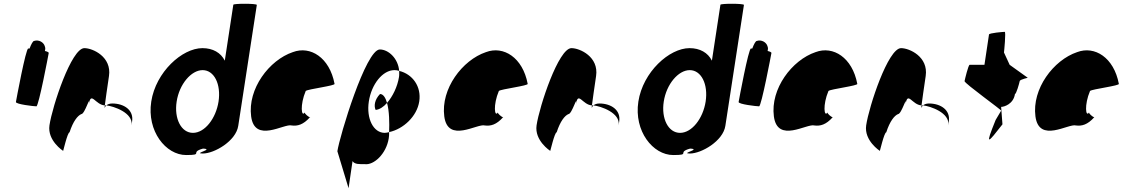

<svg xmlns="http://www.w3.org/2000/svg" viewBox="-20 -810 5923 1013"><path d="M64 -272C62 -260 159 -249 172 -249C184 -249 235 -518 237 -530C238 -534 230 -538 217 -541C219 -548 220 -556 217 -564C211 -588 184 -602 160 -594C154 -594 145 -578 136 -554H129C116 -554 66 -284 64 -272Z M241 -149C229 -68 313 -14 313 -14C312 -6 336 -112 347 -112C366 -171 390 -200 409 -208C428 -208 457 -314 449 -261C460 -331 484 -256 533 -254C537 -281 545 -346 555 -409C570 -510 470 -556 425 -556C357 -556 256 -250 241 -149ZM533 -254C533 -246 531 -242 532 -241C531 -237 533 -246 541 -254ZM541 -254C579 -250 684 -215 674 -149L677 -170C686 -228 636 -264 572 -264C557 -264 547 -259 541 -254Z M778 -274C754 -118 855 8 962 8C1058 8 978 -6 1051 -26C1113 -23 996 0 1050 0C1111 0 1225 -66 1237 -146L1335 -784C1336 -792 1212 -792 1211 -785L1166 -490C1145 -532 1103 -556 1048 -556C941 -556 802 -430 778 -274ZM912 -274C926 -366 989 -440 1049 -440C1110 -440 1147 -366 1133 -274C1119 -184 1060 -109 998 -109C936 -109 898 -184 912 -274Z M1305 -196C1324 -52 1480 -160 1519 -148C1550 -144 1580 -152 1615 -191C1607 -193 1585 -212 1588 -217C1570 -188 1562 -257 1593 -330C1603 -340 1753 -358 1745 -368C1719 -506 1618 -570 1525 -535C1400 -493 1286 -341 1305 -196ZM1588 -217V-218ZM1616 -192 1615 -191C1617 -191 1617 -191 1616 -190Z M1760 -12 1819 183 1840 40C1851 58 1878 56 1904 56C1952 63 2018 2 2031 -80C2033 -90 2033 -101 2033 -113C2025 -111 2018 -109 2010 -109C1950 -109 1912 -184 1926 -275C1940 -366 1999 -440 2061 -440C2070 -440 2078 -439 2086 -436C2081 -501 2030 -549 1984 -549C1910 -549 1772 -92 1760 -12ZM1962 -230C1982 -232 2004 -246 2022 -267C2014 -295 2002 -314 1985 -314C1956 -284 1952 -250 1962 -230ZM2022 -267C2034 -225 2035 -161 2033 -113C2108 -129 2180 -196 2192 -275C2204 -353 2157 -419 2086 -436C2086 -425 2087 -414 2085 -403C2077 -353 2052 -301 2022 -267Z M2324 -196C2343 -52 2499 -160 2538 -148C2569 -144 2599 -152 2634 -191C2626 -193 2604 -212 2607 -217C2589 -188 2581 -257 2612 -330C2622 -340 2772 -358 2764 -368C2738 -506 2637 -570 2544 -535C2419 -493 2305 -341 2324 -196ZM2607 -217V-218ZM2635 -192 2634 -191C2636 -191 2636 -191 2635 -190Z M2811 -149C2799 -68 2883 -14 2883 -14C2882 -6 2906 -112 2917 -112C2936 -171 2960 -200 2979 -208C2998 -208 3027 -314 3019 -261C3030 -331 3054 -256 3103 -254C3107 -281 3115 -346 3125 -409C3140 -510 3040 -556 2995 -556C2927 -556 2826 -250 2811 -149ZM3103 -254C3103 -246 3101 -242 3102 -241C3101 -237 3103 -246 3111 -254ZM3111 -254C3149 -250 3254 -215 3244 -149L3247 -170C3256 -228 3206 -264 3142 -264C3127 -264 3117 -259 3111 -254Z M3348 -274C3324 -118 3425 8 3532 8C3628 8 3548 -6 3621 -26C3683 -23 3566 0 3620 0C3681 0 3795 -66 3807 -146L3905 -784C3906 -792 3782 -792 3781 -785L3736 -490C3715 -532 3673 -556 3618 -556C3511 -556 3372 -430 3348 -274ZM3482 -274C3496 -366 3559 -440 3619 -440C3680 -440 3717 -366 3703 -274C3689 -184 3630 -109 3568 -109C3506 -109 3468 -184 3482 -274Z M3877 -272C3875 -260 3972 -249 3985 -249C3997 -249 4048 -518 4050 -530C4051 -534 4043 -538 4030 -541C4032 -548 4033 -556 4030 -564C4024 -588 3997 -602 3973 -594C3967 -594 3958 -578 3949 -554H3942C3929 -554 3879 -284 3877 -272Z M4063 -196C4082 -52 4238 -160 4277 -148C4308 -144 4338 -152 4373 -191C4365 -193 4343 -212 4346 -217C4328 -188 4320 -257 4351 -330C4361 -340 4511 -358 4503 -368C4477 -506 4376 -570 4283 -535C4158 -493 4044 -341 4063 -196ZM4346 -217V-218ZM4374 -192 4373 -191C4375 -191 4375 -191 4374 -190Z M4550 -149C4538 -68 4622 -14 4622 -14C4621 -6 4645 -112 4656 -112C4675 -171 4699 -200 4718 -208C4737 -208 4766 -314 4758 -261C4769 -331 4793 -256 4842 -254C4846 -281 4854 -346 4864 -409C4879 -510 4779 -556 4734 -556C4666 -556 4565 -250 4550 -149ZM4842 -254C4842 -246 4840 -242 4841 -241C4840 -237 4842 -246 4850 -254ZM4850 -254C4888 -250 4993 -215 4983 -149L4986 -170C4995 -228 4945 -264 4881 -264C4866 -264 4856 -259 4850 -254Z M5069 -382C5067 -371 5270 -226 5262 -226L5233 -177C5175 -34 5191 -54 5269 -154L5262 -246C5278 -246 5327 -261 5335 -314C5342 -314 5358 -371 5360 -382C5362 -392 5409 -400 5402 -400L5307 -468L5277 -533C5278 -540 5288 -642 5281 -642C5274 -642 5199 -636 5198 -628L5174 -468H5096C5089 -468 5071 -392 5069 -382Z M5443 -196C5462 -52 5618 -160 5657 -148C5688 -144 5718 -152 5753 -191C5745 -193 5723 -212 5726 -217C5708 -188 5700 -257 5731 -330C5741 -340 5891 -358 5883 -368C5857 -506 5756 -570 5663 -535C5538 -493 5424 -341 5443 -196ZM5726 -217V-218ZM5754 -192 5753 -191C5755 -191 5755 -191 5754 -190Z"/></svg>

Font: Ampere
Style: SuCndIta
Weight: 400
Version: Version 1